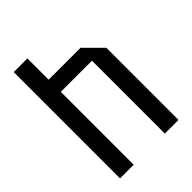

<svg xmlns="http://www.w3.org/2000/svg" viewBox="-205 -797 894 894"><g transform="rotate(-45 242.5 -350.0)"><path d="M50 0V-700H140V-560H350L435 -475V0H345V-480H140V0Z"/></g></svg>

Font: Tektur SemiCondensed
Style: Regular
Weight: 400
Width: 4
Designer: Adam Jagosz
Foundry: Adam Jagosz
Version: Version 1.005;gftools[0.9.30]